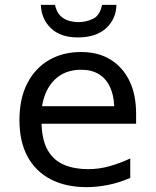

<svg xmlns="http://www.w3.org/2000/svg" viewBox="-20 -760 640 790"><path d="M337 10Q251 10 189 -22Q127 -54 93.5 -115.5Q60 -177 60 -266Q60 -354 92 -416.5Q124 -479 181 -512.5Q238 -546 314 -546Q384 -546 434.5 -515Q485 -484 512.5 -427.5Q540 -371 540 -292V-251H151Q153 -181 177.5 -140Q202 -99 244.5 -81.5Q287 -64 343 -64Q387 -64 430 -76Q473 -88 516 -108V-28Q470 -8 424 1Q378 10 337 10ZM450 -323Q448 -370 432 -403.5Q416 -437 386.5 -455Q357 -473 314 -473Q247 -473 205.5 -432.5Q164 -392 153 -323ZM300 -606Q229 -606 189.5 -644Q150 -682 148 -740H206Q213 -710 228.5 -695Q244 -680 264 -674.5Q284 -669 303 -669Q334 -669 362.5 -682.5Q391 -696 400 -740H459Q458 -682 416.5 -644Q375 -606 300 -606Z"/></svg>

Font: Noto Sans Mono
Style: Regular
Weight: 400
Designer: Monotype Design Team
Foundry: Monotype Imaging Inc.
Version: Version 2.014